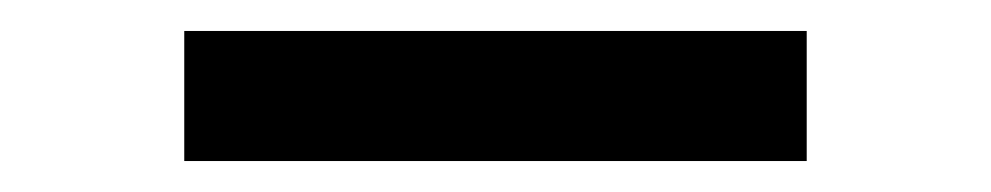

<svg xmlns="http://www.w3.org/2000/svg" viewBox="-20 -462 640 124"><path d="M99 -358V-442H501V-358Z"/></svg>

Font: Victor Mono Thin SemiBold
Style: Regular
Weight: 600
Monospace: yes
Version: Version 1.561;gftools[0.9.30]